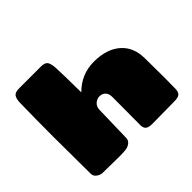

<svg xmlns="http://www.w3.org/2000/svg" viewBox="-162 -954 1181 1181"><g transform="rotate(-45 428.0 -364.0)"><path d="M67 -47 65 -374Q65 -524 68 -666Q69 -699 80.5 -715Q92 -731 125 -731H317Q350 -731 361.5 -715.5Q373 -700 375.5 -659.5Q378 -619 380 -443Q458 -522 567.5 -522Q677 -522 740 -468Q803 -414 804.5 -319Q806 -224 806 -149Q806 -74 805 -48Q804 -22 791.5 -10.5Q779 1 743 1L551 3Q519 3 506.5 -8.5Q494 -20 494 -43L495 -287Q495 -317 480 -332Q465 -347 442.5 -347Q420 -347 402 -331.5Q384 -316 383 -288L377 -47Q376 -28 359 -15Q342 -2 317.5 0Q293 2 263 2L123 0Q104 0 85.5 -13.5Q67 -27 67 -47Z"/></g></svg>

Font: Chango
Style: Regular
Weight: 400
Designer: Manuel Lupez
Foundry: Fontstage
Version: Version 1.001